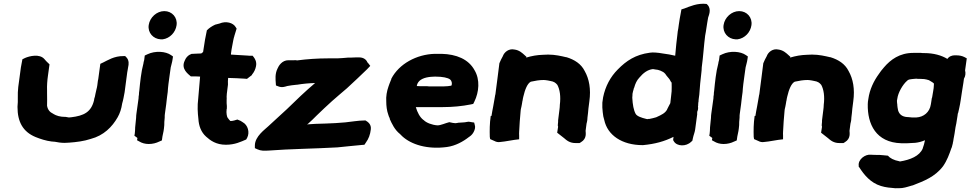

<svg xmlns="http://www.w3.org/2000/svg" viewBox="-20 -775 5156 1020"><path d="M77 -313C72 -273 77 -240 73 -209V-206C73 -129 101 -75 169 -47C194 -37 223 -27 256 -23H259C261 -23 264 -22 271 -22C284 -19 305 -16 323 -16C333 -16 339 -17 343 -17H345C387 -20 426 -25 462 -37C531 -55 576 -101 605 -152C617 -173 625 -197 629 -225C635 -245 638 -264 642 -285L656 -391C657 -400 660 -409 661 -420C664 -432 667 -455 651 -471L645 -477H636C587 -478 551 -454 528 -443L513 -436L502 -355C501 -350 500 -348 500 -346L497 -322C495 -306 490 -294 487 -276L484 -261C482 -256 480 -248 480 -246V-244C465 -179 425 -160 358 -152C353 -152 348 -151 346 -151C345 -151 347 -151 340 -152L329 -154H327C299 -154 280 -160 263 -170V-171H262C245 -179 234 -191 230 -213C230 -232 231 -257 230 -280V-296C229 -319 231 -348 235 -375L243 -433L235 -441C232 -444 227 -448 223 -453L216 -461C190 -491 136 -477 113 -467L99 -460L91 -417Z M728 -365C725 -346 722 -311 720 -293C719 -286 718 -281 718 -271C717 -267 716 -261 716 -252L705 -173C704 -165 703 -159 703 -148C701 -133 699 -109 698 -98V-96C698 -87 697 -74 696 -65L694 -54L709 -43C709 -43 710 -42 710 -41L708 -30L719 -24C733 -15 751 -10 770 -10C791 -10 810 -15 826 -23L840 -29L843 -50C844 -58 847 -66 849 -79L851 -93C853 -105 853 -116 853 -127L855 -150V-151C855 -159 855 -165 856 -170L863 -221C865 -235 866 -252 868 -264L871 -286C872 -309 877 -347 881 -374C883 -387 885 -402 887 -417C889 -427 895 -445 897 -461L899 -475L889 -482C860 -503 804 -506 764 -487L749 -480L746 -456C746 -453 743 -449 742 -438C736 -415 731 -390 728 -365ZM770 -642C764 -601 794 -568 834 -566H844C883 -571 913 -604 918 -641C924 -682 894 -716 853 -716C813 -716 776 -683 770 -642Z M961 -452C940 -408 981 -381 994 -369H1019C1026 -369 1033 -369 1043 -368C1040 -330 1036 -291 1033 -251C1028 -212 1030 -177 1034 -143C1036 -107 1048 -73 1075 -49C1097 -29 1128 -6 1180 -6C1228 -6 1260 -22 1288 -34L1293 -43C1308 -72 1297 -111 1269 -126L1258 -133C1252 -135 1247 -137 1241 -140C1231 -137 1218 -132 1204 -132C1200 -135 1196 -141 1189 -150C1186 -154 1181 -174 1184 -195L1185 -197C1185 -207 1186 -214 1184 -227V-244C1185 -249 1184 -256 1184 -261L1185 -277C1187 -291 1189 -312 1191 -325V-329C1190 -338 1191 -349 1192 -361C1222 -360 1254 -359 1281 -357L1292 -356L1318 -376L1319 -379C1330 -392 1337 -407 1340 -423C1345 -447 1334 -463 1329 -470L1322 -479H1311C1304 -479 1298 -479 1292 -480H1291C1265 -482 1236 -483 1207 -485V-490C1209 -505 1211 -519 1214 -533C1218 -553 1221 -573 1225 -583V-584L1237 -623L1232 -631C1219 -654 1181 -665 1146 -650L1123 -644C1106 -636 1092 -627 1079 -614C1072 -583 1066 -547 1061 -512L1059 -499C1057 -497 1055 -495 1049 -491C1032 -491 1016 -489 1003 -489H998L994 -487C976 -480 967 -467 961 -452Z M1334 -2V12L1347 18C1366 27 1384 26 1405 25C1523 16 1649 15 1772 8C1820 4 1861 -2 1903 -5L1916 -6L1924 -18C1938 -37 1947 -60 1950 -88C1953 -115 1935 -127 1922 -135H1916C1898 -135 1881 -133 1864 -131C1799 -121 1728 -119 1655 -117L1624 -115C1619 -115 1615 -114 1611 -114C1612 -115 1615 -117 1617 -118C1632 -131 1648 -147 1663 -162C1688 -187 1716 -212 1744 -238C1769 -261 1796 -282 1823 -306C1861 -341 1894 -372 1930 -407L1947 -425L1934 -442C1933 -443 1933 -442 1932 -443C1927 -458 1911 -470 1889 -470C1874 -470 1859 -470 1844 -469H1829C1810 -467 1792 -466 1773 -465H1725C1667 -465 1611 -461 1558 -454C1556 -454 1554 -456 1543 -455H1512C1478 -455 1460 -425 1454 -410C1440 -382 1444 -351 1445 -335L1446 -321L1459 -316C1478 -308 1496 -315 1506 -318C1521 -321 1537 -323 1557 -325H1559C1589 -330 1620 -333 1654 -334C1602 -290 1552 -242 1504 -195C1471 -164 1439 -136 1405 -104C1389 -88 1334 -51 1334 -2Z M2032 -236C2032 -212 2035 -187 2043 -165C2045 -158 2048 -150 2051 -146L2050 -144C2062 -118 2076 -86 2105 -63C2108 -61 2109 -58 2117 -51C2165 -7 2250 20 2354 6C2400 0 2442 -24 2471 -47C2477 -51 2488 -58 2496 -73C2504 -88 2506 -101 2502 -112L2499 -124L2485 -126C2479 -127 2471 -130 2459 -127C2446 -124 2438 -125 2415 -123H2413L2411 -122C2400 -120 2400 -120 2386 -122L2367 -126C2346 -121 2322 -109 2304 -109C2275 -111 2244 -123 2231 -137L2229 -138L2228 -139C2211 -152 2197 -178 2189 -206H2332C2385 -206 2435 -211 2480 -220L2494 -223L2500 -235C2525 -286 2531 -352 2501 -402C2469 -461 2404 -487 2326 -489H2289C2193 -486 2100 -436 2059 -357V-355C2056 -348 2053 -340 2049 -330L2044 -316C2035 -291 2030 -262 2032 -236ZM2194 -318C2195 -323 2196 -326 2197 -329L2198 -331C2208 -353 2235 -364 2270 -367H2271C2274 -367 2279 -367 2290 -368H2293C2332 -368 2359 -362 2371 -353C2379 -347 2384 -332 2378 -320C2367 -318 2353 -316 2337 -316H2269C2261 -316 2255 -316 2249 -317H2226C2214 -317 2207 -317 2194 -318Z M2587 -159C2581 -118 2581 -82 2582 -48L2584 -36L2609 -25C2614 -22 2626 -18 2640 -21C2665 -23 2696 -30 2713 -32L2738 -35V-56C2738 -63 2737 -69 2738 -73V-75C2740 -112 2742 -148 2746 -187L2747 -195C2748 -198 2750 -206 2750 -208C2751 -216 2754 -225 2755 -236V-237L2756 -240L2758 -252C2758 -254 2758 -253 2760 -261C2769 -300 2782 -332 2800 -341C2824 -346 2844 -350 2868 -350C2876 -350 2880 -349 2887 -348H2888L2903 -345C2923 -342 2932 -335 2941 -324C2954 -300 2960 -263 2954 -217V-215C2954 -208 2953 -200 2952 -192C2949 -172 2947 -154 2945 -136V-133C2945 -129 2945 -124 2944 -118C2943 -112 2943 -106 2945 -102L2940 -70L2977 -41C2987 -33 3005 -13 3043 -15H3059L3067 -20C3099 -39 3091 -71 3091 -80L3096 -118C3098 -124 3099 -132 3100 -137L3101 -151C3103 -168 3105 -182 3106 -198L3111 -237C3120 -302 3110 -356 3086 -398C3067 -436 3032 -458 2990 -471H2988C2962 -477 2930 -485 2892 -485C2881 -485 2873 -484 2866 -484C2832 -483 2806 -478 2775 -469L2777 -473L2766 -483C2756 -492 2739 -509 2712 -512C2684 -518 2659 -499 2651 -476C2644 -465 2639 -452 2633 -439L2623 -360C2620 -335 2617 -315 2614 -291L2612 -275L2610 -267V-266C2609 -256 2605 -241 2603 -226L2600 -209C2598 -195 2593 -177 2591 -159Z M3180 -230C3179 -213 3180 -195 3182 -179L3185 -157C3187 -150 3188 -146 3190 -138C3207 -57 3284 -4 3394 -4H3396C3460 -10 3510 -24 3558 -48C3557 -42 3557 -37 3556 -31L3560 -24C3576 3 3625 5 3652 -22L3658 -27C3660 -35 3662 -47 3664 -53C3666 -61 3671 -73 3673 -87L3684 -169C3684 -171 3683 -174 3684 -179V-181C3688 -191 3690 -198 3688 -210L3689 -214C3689 -219 3689 -225 3690 -232L3691 -236C3691 -240 3691 -244 3692 -250L3695 -272C3698 -311 3701 -352 3706 -389C3707 -398 3708 -406 3708 -417C3716 -475 3719 -530 3726 -585C3729 -598 3731 -615 3733 -627C3735 -645 3739 -661 3742 -682C3744 -690 3761 -724 3740 -748L3734 -754C3685 -760 3643 -740 3616 -730L3600 -725L3597 -708C3593 -686 3589 -667 3586 -643C3584 -630 3583 -617 3580 -605V-603C3574 -560 3571 -521 3567 -479C3547 -484 3523 -488 3500 -491L3481 -494C3472 -495 3465 -495 3460 -496H3456C3449 -496 3444 -497 3432 -495C3356 -485 3307 -452 3262 -406C3223 -367 3196 -317 3184 -258ZM3340 -270V-276C3340 -279 3345 -298 3347 -304V-306L3349 -309C3355 -331 3363 -348 3376 -362C3397 -387 3420 -405 3449 -408C3456 -407 3464 -405 3475 -404C3484 -402 3493 -398 3502 -393C3505 -391 3509 -389 3514 -383C3522 -370 3533 -360 3538 -352C3540 -350 3542 -342 3548 -336C3549 -321 3548 -306 3548 -290C3547 -281 3546 -274 3545 -262C3543 -250 3543 -239 3541 -227C3534 -215 3528 -201 3524 -194V-193C3513 -174 3497 -166 3466 -152C3455 -148 3442 -146 3429 -143H3423L3420 -142C3418 -142 3417 -142 3414 -143C3385 -150 3364 -158 3357 -170C3346 -190 3341 -219 3339 -256C3339 -259 3340 -264 3340 -270Z M3782 -365C3779 -346 3776 -311 3774 -293C3773 -286 3772 -281 3772 -271C3771 -267 3770 -261 3770 -252L3759 -173C3758 -165 3757 -159 3757 -148C3755 -133 3753 -109 3752 -98V-96C3752 -87 3751 -74 3750 -65L3748 -54L3763 -43C3763 -43 3764 -42 3764 -41L3762 -30L3773 -24C3787 -15 3805 -10 3824 -10C3845 -10 3864 -15 3880 -23L3894 -29L3897 -50C3898 -58 3901 -66 3903 -79L3905 -93C3907 -105 3907 -116 3907 -127L3909 -150V-151C3909 -159 3909 -165 3910 -170L3917 -221C3919 -235 3920 -252 3922 -264L3925 -286C3926 -309 3931 -347 3935 -374C3937 -387 3939 -402 3941 -417C3943 -427 3949 -445 3951 -461L3953 -475L3943 -482C3914 -503 3858 -506 3818 -487L3803 -480L3800 -456C3800 -453 3797 -449 3796 -438C3790 -415 3785 -390 3782 -365ZM3824 -642C3818 -601 3848 -568 3888 -566H3898C3937 -571 3967 -604 3972 -641C3978 -682 3948 -716 3907 -716C3867 -716 3830 -683 3824 -642Z M3989 -159C3983 -118 3983 -82 3984 -48L3986 -36L4011 -25C4016 -22 4028 -18 4042 -21C4067 -23 4098 -30 4115 -32L4140 -35V-56C4140 -63 4139 -69 4140 -73V-75C4142 -112 4144 -148 4148 -187L4149 -195C4150 -198 4152 -206 4152 -208C4153 -216 4156 -225 4157 -236V-237L4158 -240L4160 -252C4160 -254 4160 -253 4162 -261C4171 -300 4184 -332 4202 -341C4226 -346 4246 -350 4270 -350C4278 -350 4282 -349 4289 -348H4290L4305 -345C4325 -342 4334 -335 4343 -324C4356 -300 4362 -263 4356 -217V-215C4356 -208 4355 -200 4354 -192C4351 -172 4349 -154 4347 -136V-133C4347 -129 4347 -124 4346 -118C4345 -112 4345 -106 4347 -102L4342 -70L4379 -41C4389 -33 4407 -13 4445 -15H4461L4469 -20C4501 -39 4493 -71 4493 -80L4498 -118C4500 -124 4501 -132 4502 -137L4503 -151C4505 -168 4507 -182 4508 -198L4513 -237C4522 -302 4512 -356 4488 -398C4469 -436 4434 -458 4392 -471H4390C4364 -477 4332 -485 4294 -485C4283 -485 4275 -484 4268 -484C4234 -483 4208 -478 4177 -469L4179 -473L4168 -483C4158 -492 4141 -509 4114 -512C4086 -518 4061 -499 4053 -476C4046 -465 4041 -452 4035 -439L4025 -360C4022 -335 4019 -315 4016 -291L4014 -275L4012 -267V-266C4011 -256 4007 -241 4005 -226L4002 -209C4000 -195 3995 -177 3993 -159Z M4542 106V111L4545 114C4570 153 4604 196 4660 213C4685 221 4712 223 4736 225H4738C4749 225 4760 225 4772 224C4795 221 4814 213 4827 210H4829L4831 209C4887 187 4947 165 4990 108C5011 78 5023 45 5035 10L5036 9L5042 -14V-16C5043 -20 5045 -28 5046 -38C5047 -46 5050 -56 5051 -65C5052 -75 5054 -86 5056 -98C5057 -104 5059 -111 5059 -113L5060 -117C5062 -131 5065 -146 5067 -161L5068 -169C5068 -171 5069 -173 5071 -178V-179L5076 -201C5079 -215 5082 -230 5084 -245C5087 -270 5094 -307 5098 -335L5101 -357C5109 -370 5111 -386 5107 -401L5116 -465L5103 -472C5091 -478 5077 -481 5061 -481H5050C5039 -481 5022 -476 5013 -462C4982 -481 4940 -493 4890 -493C4883 -493 4878 -493 4873 -494H4832C4759 -494 4711 -458 4676 -417C4664 -404 4656 -392 4649 -382C4622 -345 4600 -300 4593 -249C4591 -240 4590 -228 4590 -221C4588 -116 4633 -18 4768 -14H4800C4806 -14 4810 -14 4819 -15C4826 -15 4833 -16 4837 -16H4840C4859 -18 4875 -22 4894 -30C4891 -15 4887 0 4882 13V14C4865 54 4816 74 4760 83L4759 82C4727 76 4708 65 4697 52C4681 50 4661 49 4652 48H4648C4634 48 4622 48 4607 47C4577 43 4537 72 4542 106ZM4745 -240 4747 -251C4751 -283 4776 -326 4798 -345H4799V-346C4805 -353 4812 -354 4847 -357C4849 -357 4856 -356 4857 -356H4867C4874 -356 4878 -355 4889 -355C4896 -354 4907 -352 4915 -349L4930 -340C4934 -338 4937 -335 4941 -332C4942 -329 4941 -325 4941 -321C4941 -303 4935 -281 4932 -258C4930 -254 4929 -248 4929 -245L4927 -232C4927 -230 4926 -226 4925 -220C4919 -179 4887 -153 4848 -151H4823C4822 -151 4821 -152 4814 -152C4808 -153 4804 -153 4804 -153H4800C4772 -155 4757 -168 4751 -189C4749 -198 4747 -212 4747 -215V-218C4746 -226 4745 -233 4745 -240Z"/></svg>

Font: Hussar Pisanka
Style: BlkKur
Weight: 700
Designer: Robert Jablonski
Foundry: Cannot Into Space Fonts
Version: Version 1.070